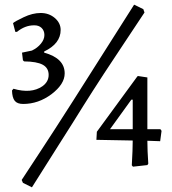

<svg xmlns="http://www.w3.org/2000/svg" viewBox="-20 -699 729 813"><path d="M211.9 -623Q236.8 -601.6 236.8 -572.3Q236.8 -514.2 167 -481V-476.1Q253.9 -452.1 253.9 -388.2Q253.9 -342.8 198.2 -300.3Q142.6 -258.8 78.1 -258.8Q53.2 -258.8 42.5 -272Q31.7 -285.2 30.8 -315.9L37.1 -323.2Q111.8 -301.3 159.2 -333.5Q186 -352.5 186 -381.8Q186 -411.1 161.1 -424.8Q136.2 -438.5 82 -439L77.1 -443.8L73.2 -476.1L115.2 -484.9Q138.7 -496.1 153.3 -514.2Q168 -532.2 168 -550.8Q168 -569.3 155.8 -581.1Q143.6 -592.3 124 -591.8Q85.9 -591.8 51.8 -564H44.9L35.2 -601.1Q42 -607.9 80.1 -626Q117.7 -644 152.3 -644Q187 -644 211.9 -623ZM591.8 -646Q542 -570.8 507.8 -519.5Q473.6 -468.3 420.9 -388.2Q368.7 -308.1 332 -249.5Q295.9 -190.9 225.6 -80.6Q155.3 29.8 115.2 94.2L77.1 75.2L71.8 63Q109.9 4.9 157.7 -67.9Q205.6 -140.6 292 -275.9L547.9 -679.2L586.9 -660.2ZM542 -151.9V-276.9H536.1L445.8 -151.9ZM604 -151.9H659.2L664.1 -145L658.2 -101.1L604 -103Q604 -62.5 607.9 -5.9L604 0L543 6.8L538.1 1Q542 -67.4 542 -104L388.2 -106.9L390.1 -141.1L562 -376L564.9 -377L604 -371.1Z"/></svg>

Font: Alegreya-Regular
Style: Regular
Weight: 400
Designer: Juan Pablo del Peral
Foundry: Juan Pablo del Peral
Version: Version 1.003